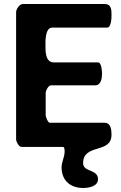

<svg xmlns="http://www.w3.org/2000/svg" viewBox="-20 -727 602 954"><path d="M286 105C286 170 330 207 393 207C420 207 467 200 467 163C467 113 393 129 393 84C393 -16 534 39 534 -57C534 -77 533 -117 500 -117H227C218 -117 207 -148 207 -153V-267C207 -275 220 -303 233 -303H453C483 -303 487 -341 487 -362C487 -370 485 -417 467 -417H247C203 -417 206 -479 206 -503C206 -519 203 -590 240 -590H513C534 -590 534 -644 534 -650C534 -673 536 -707 500 -707H93C77 -707 60 -681 60 -667V-33C60 -25 73 3 87 3H293C302 3 301 25 301 27C301 54 286 77 286 105Z"/></svg>

Font: Asimov Print
Style: C
Weight: 500
Designer: Google
Version: Version 2.000980: 2014